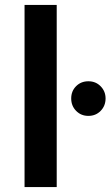

<svg xmlns="http://www.w3.org/2000/svg" viewBox="-20 -762 450 782"><path d="M80 0V-742H211V0ZM410 -361Q410 -331 390 -310.5Q370 -290 340 -290Q310 -290 290 -310.5Q270 -331 270 -361Q270 -391 290 -411Q310 -431 340 -431Q370 -431 390 -410.5Q410 -390 410 -361Z"/></svg>

Font: Belfius21
Style: Bold
Weight: 700
Designer: Montserrat's base design by Julieta Ulanovsky, modified by Coast SPRL for Belfius Bank NV.
Foundry: Montserrat's base design by Julieta Ulanovsky, modified by Coast SPRL for Belfius Bank NV.
Version: Version 2.000;FEAKit 1.0